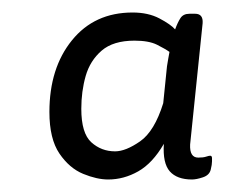

<svg xmlns="http://www.w3.org/2000/svg" viewBox="-20 -728 359 307"><path d="M153 -441Q135 -441 113 -450Q91 -459 75 -482.5Q59 -506 59 -549Q59 -619 95 -663.5Q131 -708 192 -708Q217 -708 235 -698.5Q253 -689 260 -681Q264 -692 268.5 -699Q273 -706 283 -706H292Q305 -706 304 -691L284 -497Q283 -476 297 -476Q305 -476 309.5 -477.5Q314 -479 316 -479Q319 -479 319 -475Q319 -475 319 -470Q319 -465 317 -457Q315 -448 304.5 -444.5Q294 -441 287 -441Q263 -441 251.5 -454Q240 -467 242 -498Q224 -467 201 -454Q178 -441 153 -441ZM164 -486Q181 -486 204 -502Q227 -518 241 -563L247 -622Q248 -628 249 -634Q250 -640 251 -645Q244 -650 231 -656.5Q218 -663 195 -663Q161 -663 142.5 -647Q124 -631 117 -606.5Q110 -582 110 -554Q110 -515 126 -500.5Q142 -486 164 -486Z"/></svg>

Font: Asap
Style: Italic
Weight: 400
Italic angle: -6°
Designer: Pablo Cosgaya
Foundry: Omnibus-Type
Version: Version 3.001; ttfautohint (v1.8.3)